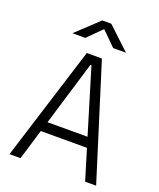

<svg xmlns="http://www.w3.org/2000/svg" viewBox="-162 -997 909 1096"><g transform="rotate(20 293.0 -449.0)"><path d="M29.8 0H96.7L152.8 -185.1H433.1L489.3 0H556.2L338.9 -693.4H247.1ZM171.4 -245.6 290 -637.2H295.9L414.6 -245.6ZM131.3 -771.5H209L293.9 -855.5L378.9 -771.5H456.5L321.3 -898.4H266.6Z"/></g></svg>

Font: Cascadia Code Light
Style: Regular
Weight: 300
Monospace: yes
Designer: Aaron Bell
Foundry: Saja Typeworks
Version: Version 2404.023